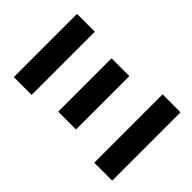

<svg xmlns="http://www.w3.org/2000/svg" viewBox="-198 -837 960 960"><g transform="rotate(-45 281.5 -357.0)"><path d="M58 -588H505V-714H58ZM93 -309H470V-435H93ZM40 0H523V-127H40Z"/></g></svg>

Font: Noto Sans Mono SemiCondensed ExtraBold
Style: Regular
Weight: 800
Width: 4
Designer: Monotype Design Team
Foundry: Monotype Imaging Inc.
Version: Version 2.014